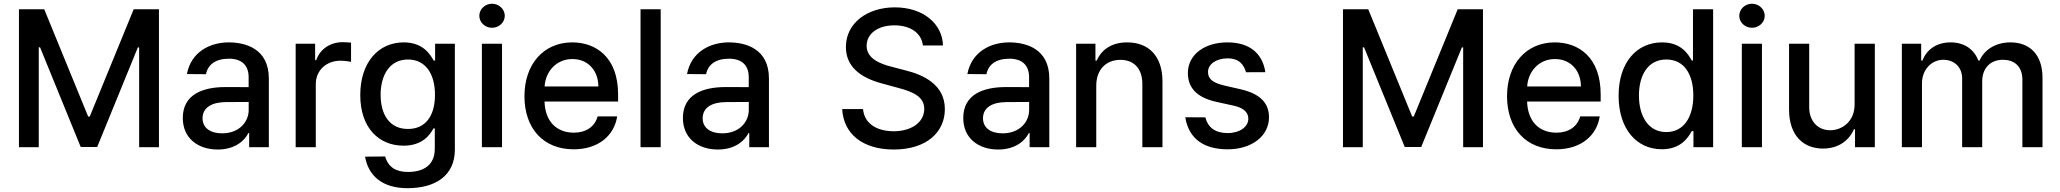

<svg xmlns="http://www.w3.org/2000/svg" viewBox="-20 -776 10856 1012"><path d="M79.9 -727.3V0H184.3V-526.6H191.1L405.5 -1.1H492.2L706.7 -526.3H713.4V0H817.8V-727.3H684.7L453.1 -161.9H444.6L213.1 -727.3Z M1127.8 12.1C1218 12.1 1268.8 -33.7 1289.1 -74.6H1293.3V0H1397V-362.2C1397 -521 1272 -552.6 1185.4 -552.6C1086.6 -552.6 987.2 -502.5 965.2 -385.7L1065.7 -384.9C1075.6 -435 1115.4 -466.6 1186.8 -466.6C1255.3 -466.6 1290.5 -430.8 1290.5 -369V-316.8L1168.3 -317.1C1048.3 -317.1 943.5 -278.1 943.5 -154.1C943.5 -46.9 1024.1 12.1 1127.8 12.1ZM1047.6 -152.7C1047.6 -209.5 1097.3 -237.6 1170.8 -237.9L1290.8 -238.6V-196.7C1290.8 -132.1 1239.3 -73.2 1150.9 -73.2C1090.9 -73.2 1047.6 -100.1 1047.6 -152.7Z M1538.4 0H1644.5V-333.1C1644.5 -404.5 1699.6 -456 1774.9 -456C1796.9 -456 1821.7 -452.1 1830.3 -449.6V-551.1C1819.6 -552.6 1798.7 -553.6 1785.2 -553.6C1721.2 -553.6 1666.5 -517.4 1646.7 -458.8H1641V-545.5H1538.4Z M2127.8 215.9C2272 215.9 2377.5 152.3 2377.5 12.1V-545.5H2273.4V-457H2265.6C2246.8 -490.8 2209.2 -552.6 2107.6 -552.6C1975.9 -552.6 1878.9 -448.5 1878.9 -274.9C1878.9 -100.9 1978 -8.2 2106.9 -8.2C2207 -8.2 2245.7 -64.6 2264.9 -99.4H2271.7V7.8C2271.7 93.4 2213.8 130.3 2130.3 130.3C2067.8 130.3 2027 106.2 2009.9 48.7L1904.1 49.7C1921.9 151.3 1995.7 215.9 2127.8 215.9ZM1986.2 -276.3C1986.2 -381 2034.4 -462.4 2130.3 -462.4C2223 -462.4 2272.7 -386.7 2272.7 -276.3C2272.7 -163.7 2221.9 -96.2 2130.3 -96.2C2035.5 -96.2 1986.2 -169 1986.2 -276.3Z M2519.9 0H2626.1V-545.5H2519.9ZM2506.4 -692.8C2506.4 -658 2536.6 -629.6 2573.5 -629.6C2610.1 -629.6 2640.6 -658 2640.6 -692.8C2640.6 -727.6 2610.1 -756.4 2573.5 -756.4C2536.6 -756.4 2506.4 -727.6 2506.4 -692.8Z M3003.9 11C3134.9 11 3218 -62.5 3233 -162.6H3130C3115.4 -108.7 3069.2 -76.7 3005 -76.7C2914.1 -76.7 2853.3 -135.3 2850.1 -240.8H3237.9V-278.4C3237.9 -475.5 3120 -552.6 2996.4 -552.6C2844.5 -552.6 2744.3 -436.8 2744.3 -269.2C2744.3 -99.8 2843 11 3003.9 11ZM2850.5 -320.3C2855.1 -397.7 2910.9 -464.8 2997.2 -464.8C3079.5 -464.8 3133.5 -403.8 3133.9 -320.3Z M3462.4 -727.3H3356.2V0H3462.4Z M3763.8 12.1C3854 12.1 3904.8 -33.7 3925.1 -74.6H3929.3V0H4033V-362.2C4033 -521 3908 -552.6 3821.4 -552.6C3722.7 -552.6 3623.2 -502.5 3601.2 -385.7L3701.7 -384.9C3711.6 -435 3751.4 -466.6 3822.8 -466.6C3891.3 -466.6 3926.5 -430.8 3926.5 -369V-316.8L3804.3 -317.1C3684.3 -317.1 3579.5 -278.1 3579.5 -154.1C3579.5 -46.9 3660.2 12.1 3763.8 12.1ZM3683.6 -152.7C3683.6 -209.5 3733.3 -237.6 3806.8 -237.9L3926.8 -238.6V-196.7C3926.8 -132.1 3875.4 -73.2 3786.9 -73.2C3726.9 -73.2 3683.6 -100.1 3683.6 -152.7Z M4844.5 -536.2H4950.3C4947.1 -652.7 4844.1 -737.2 4696.4 -737.2C4550.4 -737.2 4438.6 -653.8 4438.6 -528.4C4438.6 -427.2 4511 -367.9 4627.8 -336.3L4713.8 -312.9C4791.5 -292.3 4851.6 -266.7 4851.6 -202.1C4851.6 -131 4783.7 -84.2 4690.3 -84.2C4605.8 -84.2 4535.5 -121.8 4529.1 -201H4419C4426.1 -69.2 4528.1 12.1 4691.1 12.1C4861.9 12.1 4960.2 -77.8 4960.2 -201C4960.2 -332 4843.4 -382.8 4751.1 -405.5L4680 -424C4623.2 -438.6 4547.6 -465.2 4547.9 -534.8C4547.9 -596.6 4604.4 -642.4 4693.9 -642.4C4777.3 -642.4 4836.6 -603.3 4844.5 -536.2Z M5241.5 12.1C5331.7 12.1 5382.5 -33.7 5402.7 -74.6H5407V0H5510.7V-362.2C5510.7 -521 5385.7 -552.6 5299 -552.6C5200.3 -552.6 5100.9 -502.5 5078.8 -385.7L5179.3 -384.9C5189.3 -435 5229 -466.6 5300.4 -466.6C5369 -466.6 5404.1 -430.8 5404.1 -369V-316.8L5282 -317.1C5161.9 -317.1 5057.2 -278.1 5057.2 -154.1C5057.2 -46.9 5137.8 12.1 5241.5 12.1ZM5161.2 -152.7C5161.2 -209.5 5210.9 -237.6 5284.4 -237.9L5404.5 -238.6V-196.7C5404.5 -132.1 5353 -73.2 5264.6 -73.2C5204.5 -73.2 5161.2 -100.1 5161.2 -152.7Z M5758.2 -323.9C5758.2 -410.9 5811.4 -460.6 5885.3 -460.6C5957.4 -460.6 6001.1 -413.4 6001.1 -334.2V0H6107.2V-346.9C6107.2 -481.9 6033 -552.6 5921.5 -552.6C5839.5 -552.6 5785.9 -514.6 5760.7 -456.7H5753.9V-545.5H5652V0H5758.2Z M6547.6 -395.2 6649.5 -395.6C6633.9 -497.2 6563.9 -552.6 6449.6 -552.6C6328.5 -552.6 6241.1 -487.6 6241.1 -391C6241.1 -313.6 6288 -262.1 6390.3 -239.3L6482.6 -219.1C6535.2 -207.4 6559.7 -183.9 6559.7 -149.9C6559.7 -107.6 6514.6 -74.6 6450.6 -74.6C6387.8 -74.6 6347.3 -101.9 6333.5 -157.3L6227.3 -158C6246.4 -40.5 6329.9 11 6451.3 11C6577.4 11 6668.7 -58.9 6668.7 -157.7C6668.7 -234.7 6619.7 -282.3 6519.5 -305.4L6432.9 -325.3C6372.9 -339.5 6346.9 -359.7 6347.3 -396.7C6346.9 -438.6 6392.4 -468.4 6450.3 -468.4C6513.1 -468.4 6536.6 -433.2 6547.6 -395.2Z M7058.6 -727.3V0H7163V-526.6H7169.7L7384.2 -1.1H7470.9L7685.4 -526.3H7692.1V0H7796.5V-727.3H7663.4L7431.8 -161.9H7423.3L7191.8 -727.3Z M8182.9 11C8313.9 11 8397 -62.5 8411.9 -162.6H8308.9C8294.4 -108.7 8248.2 -76.7 8183.9 -76.7C8093 -76.7 8032.3 -135.3 8029.1 -240.8H8416.9V-278.4C8416.9 -475.5 8299 -552.6 8175.4 -552.6C8023.4 -552.6 7923.3 -436.8 7923.3 -269.2C7923.3 -99.8 8022 11 8182.9 11ZM8029.5 -320.3C8034.1 -397.7 8089.8 -464.8 8176.1 -464.8C8258.5 -464.8 8312.5 -403.8 8312.9 -320.3Z M8739.3 10.7C8838.8 10.7 8877.8 -50.1 8897 -84.9H8905.9V0H9009.6V-727.3H8903.4V-457H8897C8877.8 -490.8 8841.6 -552.6 8740.1 -552.6C8608.3 -552.6 8511.4 -448.5 8511.4 -271.7C8511.4 -95.2 8606.9 10.7 8739.3 10.7ZM8618.6 -272.7C8618.6 -381 8666.9 -462.4 8762.8 -462.4C8855.5 -462.4 8905.2 -386.7 8905.2 -272.7C8905.2 -158 8854.4 -79.9 8762.8 -79.9C8668 -79.9 8618.6 -163.4 8618.6 -272.7Z M9160.9 0H9267V-545.5H9160.9ZM9147.4 -692.8C9147.4 -658 9177.6 -629.6 9214.5 -629.6C9251.1 -629.6 9281.6 -658 9281.6 -692.8C9281.6 -727.6 9251.1 -756.4 9214.5 -756.4C9177.6 -756.4 9147.4 -727.6 9147.4 -692.8Z M9755.3 -226.2C9755.7 -133.5 9686.8 -89.5 9627.1 -89.5C9561.4 -89.5 9516 -137.1 9516 -211.3V-545.5H9409.8V-198.5C9409.8 -63.2 9484 7.1 9588.8 7.1C9670.8 7.1 9726.6 -36.2 9751.8 -94.5H9757.5V0H9861.9V-545.5H9755.3Z M10004.3 0H10110.4V-336.3C10110.4 -409.8 10161.9 -460.9 10222.3 -460.9C10281.2 -460.9 10322.1 -421.9 10322.1 -362.6V0H10427.9V-347.7C10427.9 -413.4 10468 -460.9 10537.3 -460.9C10593.4 -460.9 10639.6 -429.7 10639.6 -355.8V0H10745.7V-365.8C10745.7 -490.4 10676.1 -552.6 10577.4 -552.6C10498.9 -552.6 10440 -514.9 10413.7 -456.7H10408C10384.2 -516.3 10334.2 -552.6 10261.4 -552.6C10189.3 -552.6 10135.7 -516.7 10112.9 -456.7H10106.2V-545.5H10004.3Z"/></svg>

Font: Margiela Sans Medium
Style: Regular
Weight: 500
Designer: Stefan Endress, Andreas Faust
Version: Version 1.100;FEAKit 1.0